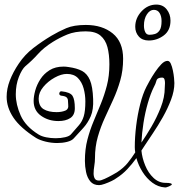

<svg xmlns="http://www.w3.org/2000/svg" viewBox="-20 -761 782 839"><path d="M742 -398Q742 -364 727.5 -325.5Q713 -287 691.5 -249Q670 -211 648 -178.5Q626 -146 611 -123L598 -103Q601 -71 614.5 -38Q628 -5 651 16.5Q674 38 703 38Q719 38 725 40Q731 42 731 44Q731 48 718.5 53.5Q706 59 700 58Q671 56 646 37.5Q621 19 603 -9.5Q585 -38 576 -70Q558 -45 536.5 -22Q515 1 488 18Q482 23 467.5 30Q453 37 437.5 42.5Q422 48 413 48Q388 48 374.5 31.5Q361 15 356 -9.5Q351 -34 351 -58Q351 -109 362 -151Q373 -193 389 -231Q405 -269 420.5 -307Q436 -345 447 -387Q458 -429 458 -480Q458 -523 449.5 -555Q441 -587 419 -605.5Q397 -624 355 -624Q307 -624 273.5 -610Q240 -596 211 -578Q171 -553 146 -525Q121 -497 91 -472Q76 -459 62.5 -425Q49 -391 49 -349Q49 -304 70.5 -256Q92 -208 149 -173Q162 -165 182 -161Q202 -157 223 -157Q246 -157 265 -161.5Q284 -166 291 -175Q311 -198 325 -214Q339 -230 346 -253Q353 -276 353 -318Q353 -347 345.5 -374.5Q338 -402 320.5 -420Q303 -438 272 -438Q248 -438 219 -422Q190 -406 169.5 -381.5Q149 -357 149 -331Q149 -297 170.5 -284Q192 -271 227 -271Q249 -271 265 -277.5Q281 -284 278 -304Q277 -313 277 -321Q277 -329 271.5 -335Q266 -341 247 -343Q239 -345 239 -352Q239 -356 242 -359.5Q245 -363 249 -362Q287 -358 297 -342Q307 -326 307 -288Q307 -258 287 -245Q267 -232 235 -232Q192 -232 159.5 -255Q127 -278 127 -320Q127 -340 134 -365.5Q141 -391 156.5 -415Q172 -439 197 -454.5Q222 -470 258 -470Q263 -470 268.5 -469.5Q274 -469 280 -468Q316 -463 338.5 -451Q361 -439 373 -411Q385 -383 387 -328Q389 -282 376.5 -253Q364 -224 344 -202Q324 -180 302 -156Q293 -146 273 -141Q253 -136 230 -136Q205 -136 180 -142Q155 -148 138 -158Q69 -202 39 -246.5Q9 -291 9 -338Q9 -373 23 -409.5Q37 -446 62 -483Q88 -522 125.5 -551Q163 -580 205 -605Q237 -624 270 -638Q303 -652 355 -652Q427 -652 472.5 -615Q518 -578 518 -504Q518 -453 505.5 -409.5Q493 -366 475 -326.5Q457 -287 438.5 -247Q420 -207 407.5 -163.5Q395 -120 395 -69Q395 -54 392 -36Q389 -18 389 -3Q389 10 394 19Q399 28 413 28Q421 28 437.5 20.5Q454 13 470 4Q486 -5 491 -8Q520 -27 537.5 -48.5Q555 -70 571 -95Q570 -101 569.5 -106.5Q569 -112 569 -118Q569 -162 575 -211Q581 -260 592.5 -305.5Q604 -351 620 -382Q624 -390 634 -408Q644 -426 657.5 -446Q671 -466 685 -480.5Q699 -495 712 -495Q721 -495 726.5 -482.5Q732 -470 735.5 -453Q739 -436 740.5 -420.5Q742 -405 742 -398ZM700 -378Q700 -383 700.5 -388Q701 -393 701 -398Q701 -408 698.5 -415Q696 -422 688 -422Q667 -422 663.5 -408Q660 -394 652 -380Q638 -352 626 -310.5Q614 -269 607 -224Q600 -179 598 -138Q618 -167 641.5 -207Q665 -247 682.5 -291.5Q700 -336 700 -378ZM630 -584Q602 -584 586.5 -601.5Q571 -619 571 -644Q571 -682 598.5 -711.5Q626 -741 663 -741Q692 -741 708.5 -720Q725 -699 725 -671Q725 -628 695.5 -606Q666 -584 630 -584ZM633 -609Q645 -609 657 -612.5Q669 -616 677.5 -628.5Q686 -641 686 -669Q686 -690 677.5 -704Q669 -718 652 -718Q635 -718 622 -698.5Q609 -679 609 -649Q609 -633 614.5 -621Q620 -609 633 -609Z"/></svg>

Font: Ingrid Darling
Style: Regular
Weight: 400
Designer: Robert E. Leuschke
Foundry: Robert E. Leuschke
Version: Version 1.010; ttfautohint (v1.8.3)